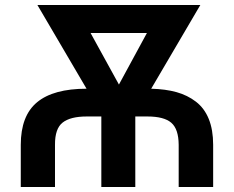

<svg xmlns="http://www.w3.org/2000/svg" viewBox="-20 -747 934 767"><path d="M199.7 0H63V-168.5Q63 -284.7 128.2 -338.6Q193.4 -392.6 325.7 -392.6L129.4 -727.1H780.3L584 -392.6Q641.6 -391.1 685.3 -378.9Q729 -366.7 762.7 -340.8Q796.4 -314.9 814 -271.7Q831.5 -228.5 831.5 -168.5V0H693.8V-168.5Q693.4 -231.4 664.3 -256.6Q635.3 -281.7 568.8 -281.7H520.5V0H384.8V-281.7H326.2Q261.7 -281.7 230.5 -257.6Q199.2 -233.4 199.7 -168.5ZM455.1 -409.2 566.9 -615.2H341.8Z"/></svg>

Font: Interop SemBd
Style: Regular
Weight: 600
Designer: Rasmus Andersson, Google, Jang Haemin
Foundry: jhaemin
Version: Version 1.007